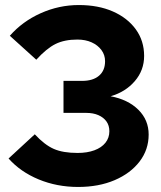

<svg xmlns="http://www.w3.org/2000/svg" viewBox="-20 -731 640 762"><path d="M290 11Q206 11 133.5 -19Q61 -49 14 -102L118 -198Q157 -156 193.5 -140Q230 -124 288 -124Q326 -124 354.5 -134.5Q383 -145 398.5 -164.5Q414 -184 414 -210Q414 -233 402.5 -249Q391 -265 370.5 -274Q350 -283 322 -283H232V-410H306Q349 -410 373 -430.5Q397 -451 397 -488Q397 -513 382.5 -532.5Q368 -552 343.5 -563Q319 -574 287 -574Q236 -574 200.5 -556.5Q165 -539 124 -494L19 -589Q69 -646 141.5 -678.5Q214 -711 293 -711Q370 -711 428 -685.5Q486 -660 519 -614.5Q552 -569 552 -509Q552 -452 515 -409Q478 -366 419 -349Q488 -336 529 -295.5Q570 -255 570 -197Q570 -137 534 -90Q498 -43 435 -16Q372 11 290 11Z"/></svg>

Font: Red Hat Text
Style: Bold
Weight: 700
Designer: Pentagram, MCKL
Foundry: MCKL
Version: Version 1.030